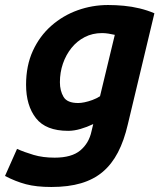

<svg xmlns="http://www.w3.org/2000/svg" viewBox="-61 -558 641 766"><path d="M144 188Q84 188 42.5 177Q1 166 -41 144L7 36Q36 49 73 60Q110 71 157 71Q225 71 259.5 42Q294 13 304 -34L311 -63Q286 -51 260 -43.5Q234 -36 211 -36Q122 -36 82.5 -86.5Q43 -137 43 -220Q43 -296 70 -355Q97 -414 143.5 -455Q190 -496 248.5 -517Q307 -538 370 -538Q401 -538 433 -535Q465 -532 496 -524.5Q527 -517 555 -505L449 -62Q434 3 409.5 50Q385 97 349 127.5Q313 158 262.5 173Q212 188 144 188ZM251 -147Q262 -147 276.5 -150Q291 -153 307.5 -159Q324 -165 338 -174L397 -419Q384 -422 371 -424Q358 -426 346 -426Q308 -426 277 -410Q246 -394 224 -366.5Q202 -339 190 -304Q178 -269 178 -230Q178 -196 192.5 -171.5Q207 -147 251 -147Z"/></svg>

Font: Ubuntu Sans Mono
Style: Italic
Weight: 400
Italic angle: -13.5°
Monospace: yes
Designer: Dalton Maag Ltd
Foundry: Dalton Maag Ltd
Version: Version 1.006